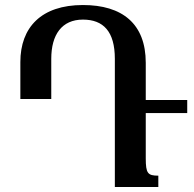

<svg xmlns="http://www.w3.org/2000/svg" viewBox="-20 -744 770 764"><path d="M61 -350H184V-510C184 -606 226 -666 310 -666C391 -666 437 -619 437 -510V0H610V-45C568 -45 560 -54 560 -114V-294H725V-346H560V-494C560 -650 466 -724 310 -724C144 -724 61 -635 61 -497Z"/></svg>

Font: Noto Serif Armenian SemiCondensed SemiBold
Style: Regular
Weight: 600
Width: 4
Designer: Monotype Design Team
Foundry: Monotype Imaging Inc.
Version: Version 2.008